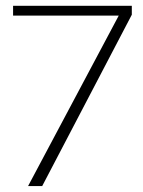

<svg xmlns="http://www.w3.org/2000/svg" viewBox="-20 -626 481 646"><path d="M74.5 0 379.5 -573.5H24V-606.5H423.5V-576.5L122 0Z"/></svg>

Font: Karla ExtraLight
Style: Regular
Weight: 250
Designer: Jonathan Pinhorn
Version: Version 2.004;gftools[0.9.33]